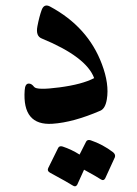

<svg xmlns="http://www.w3.org/2000/svg" viewBox="-20 -423 491 688"><path d="M129.4 -285.2Q107.4 -293.9 114 -328.6Q120.6 -363.3 129.2 -387Q137.7 -410.6 158.7 -399.9Q295.4 -326.7 345.2 -192.9Q372.1 -121.6 362.8 -66.9Q357.4 -34.2 339.8 -26.4Q242.7 15.6 168 20.5Q59.6 27.8 68.4 -99.1Q69.8 -123.5 83 -123.5Q92.8 -124 102.3 -111.6Q111.8 -99.1 193.1 -109.9Q274.4 -120.6 317.4 -143.1Q289.6 -219.2 129.4 -285.2ZM288.6 84.5Q293 76.2 304.7 79.6Q348.1 94.2 385.3 122.6Q395 130.9 391.6 140.6L356.9 216.3Q351.1 226.6 340.1 219Q329.1 211.4 281.2 185.1L256.8 238.8Q251 249 239.3 241Q227.5 232.9 159.2 195.8Q147.9 189.5 152.8 179.2L188.5 106.9Q192.9 98.6 204.6 102.1Q236.8 112.8 265.1 130.9Z"/></svg>

Font: Amiri
Style: Bold Slanted
Weight: 700
Italic angle: 9°
Designer: Khaled Hosny
Version: Version 000.107